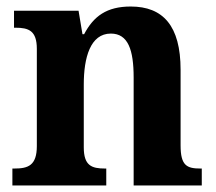

<svg xmlns="http://www.w3.org/2000/svg" viewBox="-20 -569 663 589"><path d="M18 0H306V-52H302C261 -52 237 -61 237 -117V-310C237 -392 257 -466 320 -466C373 -466 390 -416 390 -331V0H599V-52H595C553 -52 534 -61 534 -123V-355C534 -490 480 -549 381 -549C307 -549 267 -519 238 -464H233L221 -536H23V-484H27C68 -484 93 -475 93 -419V-121C93 -61 66 -52 24 -52H18Z"/></svg>

Font: Noto Serif Myanmar SemiCondensed
Style: Bold
Weight: 700
Width: 4
Designer: Ben Mitchell and the Monotype Design Team
Foundry: Monotype Imaging Inc.
Version: Version 2.106